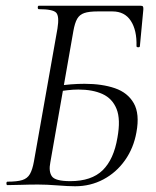

<svg xmlns="http://www.w3.org/2000/svg" viewBox="-20 -645 542 669"><path d="M241.8 4Q218.4 4 180.2 1Q142 -2 112.8 -2Q82.2 -2 54.4 -1Q26.6 0 6 0Q2.4 0 2.4 -6Q2.4 -12 6 -12Q39.6 -12 57.6 -17.6Q75.6 -23.2 84.4 -38.8Q93.2 -54.4 98.2 -82.4L180.2 -545.4Q187.2 -588.6 175.7 -600.8Q164.2 -613 115.4 -613Q111.6 -613 111.6 -619Q111.6 -625 115.4 -625H470Q476.4 -625 478.2 -622.1Q480 -619.2 479.4 -611.2L467.4 -484Q467.2 -480.2 461.4 -480.3Q455.6 -480.4 455.6 -484.4Q457.2 -539.6 435.8 -572.4Q414.4 -605.2 371.8 -605.2H320.2Q290 -605.2 273.5 -599.5Q257 -593.8 248.8 -579.3Q240.6 -564.8 235.6 -536.6L155.4 -79.4Q149 -48 160.6 -30.9Q172.2 -13.8 224.8 -13.8Q298.8 -13.8 337.7 -51.8Q376.6 -89.8 389.2 -165.4Q400.8 -229 386.2 -265.3Q371.6 -301.6 337.3 -317.3Q303 -333 253 -333Q234.6 -333 214.6 -330.6Q194.6 -328.2 174 -325.4L175 -344.8Q202 -349.2 227.1 -351.1Q252.2 -353 274.6 -353Q335.8 -353 380.5 -337.6Q425.2 -322.2 446.2 -285.2Q467.2 -248.2 455.4 -184.2Q445.6 -129 415.4 -86.4Q385.2 -43.8 340.2 -19.9Q295.2 4 241.8 4Z"/></svg>

Font: Cormorant Garamond Light
Style: Italic
Weight: 300
Italic angle: -10°
Designer: Christian Thalmann (Catharsis Fonts)
Foundry: Catharsis Fonts
Version: Version 4.001